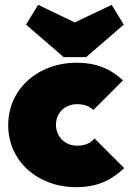

<svg xmlns="http://www.w3.org/2000/svg" viewBox="-20 -764 545 796"><path d="M296 12C378 12 437 -13 495 -67L372 -190C355 -171 334 -160 299 -160C252 -160 212 -195 212 -247C212 -298 251 -332 299 -332C330 -332 350 -324 367 -308L490 -431C437 -480 376 -504 299 -504C137 -504 14 -395 14 -245C14 -96 136 12 296 12ZM88 -662 244 -527H337L493 -662L443 -744L290 -671L138 -744Z"/></svg>

Font: MV Cash Black
Style: Regular
Weight: 900
Designer: Rodrigo Fuenzalida
Foundry: fragTYPE
Version: Version 1.100;Glyphs 3.1.2 (3151)